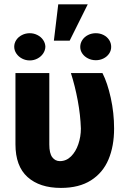

<svg xmlns="http://www.w3.org/2000/svg" viewBox="-20 -874 610 903"><path d="M211.9 -530.3V-194.3Q211.9 -152.8 225.8 -134.5Q239.7 -116.2 261.7 -116.2Q291.5 -116.2 314 -138.4Q336.4 -160.6 348.4 -196Q360.4 -231.4 360.4 -269.5Q358.4 -332.5 345.7 -400.9Q333 -469.2 313.5 -530.3H461.9Q485.4 -484.4 501 -413.6Q516.6 -342.8 516.6 -269.5Q516.6 -186.5 490.2 -124Q463.9 -61.5 408 -25.9Q352.1 9.8 266.6 9.8Q166.5 9.8 109.6 -41.3Q52.7 -92.3 52.7 -195.3V-530.3ZM253.9 -853.5H392.6L307.6 -682.6H233.4ZM120.1 -717.8Q139.2 -717.8 156 -709.2Q172.9 -700.7 182.9 -686Q192.9 -671.4 193.4 -654.3Q192.9 -637.2 182.9 -622.3Q172.9 -607.4 156 -598.6Q139.2 -589.8 120.1 -589.8Q100.6 -589.8 83.7 -598.6Q66.9 -607.4 56.9 -622.3Q46.9 -637.2 46.9 -654.3Q46.9 -671.4 56.6 -686Q66.4 -700.7 83.3 -709.2Q100.1 -717.8 120.1 -717.8ZM430.7 -717.8Q450.2 -717.8 466.8 -709.5Q483.4 -701.2 493.2 -686.3Q502.9 -671.4 502.9 -653.3Q502.9 -636.2 493.2 -621.8Q483.4 -607.4 466.8 -599.1Q450.2 -590.8 430.7 -590.8Q410.6 -590.8 393.8 -599.4Q377 -607.9 367.2 -622.1Q357.4 -636.2 357.4 -653.3Q357.4 -670.9 367.2 -685.8Q377 -700.7 393.8 -709.2Q410.6 -717.8 430.7 -717.8Z"/></svg>

Font: Pretendard JP ExtraBold
Style: Regular
Weight: 800
Designer: Base glyphs from Inter by Rasmus Andersson; Hangeul glyphs from Noto Sans CJK(Source Han Sans) by Jang Soo-young and Kan
Foundry: Kil Hyung-jin
Version: Version 1.309